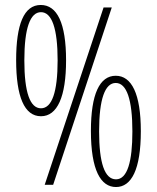

<svg xmlns="http://www.w3.org/2000/svg" viewBox="-20 -744 631 773"><path d="M144 -724C76 -724 45 -645 45 -502C45 -355 78 -276 145 -276C211 -276 246 -355 246 -501C246 -651 210 -724 144 -724ZM430 -714H397L160 0H194ZM145 -695C189 -695 212 -629 212 -501C212 -373 189 -308 145 -308C101 -308 78 -372 78 -501C78 -632 102 -695 145 -695ZM446 -439C381 -439 346 -365 346 -217C346 -58 386 9 447 9C509 9 547 -61 547 -216C547 -366 510 -439 446 -439ZM446 -410C490 -410 513 -343 513 -215C513 -94 493 -22 447 -22C401 -22 379 -89 379 -215C379 -346 403 -410 446 -410Z"/></svg>

Font: Noto Sans Myanmar ExtraCondensed ExtraLight
Style: Regular
Weight: 200
Width: 2
Designer: Monotype Design Team
Foundry: Monotype Imaging Inc.
Version: Version 2.107